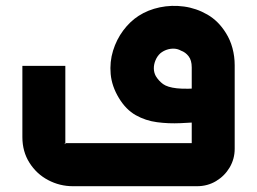

<svg xmlns="http://www.w3.org/2000/svg" viewBox="-20 -434 874 653"><path d="M228 199.3Q183.1 199.3 143.6 178.4Q104.2 157.6 80.2 119.5Q56.1 81.5 56.1 32.1V-209.9H202.2V52.3Q198.6 55.9 199.2 56.2Q199.7 56.5 204.2 52.9H649.3Q644.9 57.3 640.7 61.5Q636.5 65.7 632.1 70.1V-204.7Q632.1 -229 621.5 -242.6Q611 -256.3 595.6 -261.7Q584.8 -267.9 572.1 -268.5Q559.5 -269 547.3 -264.9Q535.1 -260.8 525.3 -252.7Q514.8 -243.2 508.9 -229.1Q503 -215 503.2 -201.1Q503.4 -187.1 509.9 -175.2Q519.7 -159 534.6 -148.1Q549.6 -137.2 581.4 -133.7Q613.3 -130.2 671.8 -134.9V-19.3Q634.5 -17.1 593.8 -15.1Q553 -13.2 514.1 -18.4Q475.2 -23.5 441.7 -42.3Q408.2 -61.2 384.4 -100.6Q360.1 -140.8 356.4 -182.2Q352.7 -223.5 364.5 -261.7Q376.3 -299.8 399.2 -330.5Q422.2 -361.2 451.3 -380Q483.3 -400.7 523.6 -409.1Q563.8 -417.5 605.7 -411.8Q647.6 -406.1 685.2 -384.5Q722.8 -362.9 748.2 -321.9Q763 -298.6 770.6 -270.4Q778.2 -242.2 778.2 -211.9V72.1Q778.2 106.2 761.2 135.3Q744.1 164.3 715 181.8Q685.9 199.3 650 199.3Z"/></svg>

Font: Mada
Style: Regular
Weight: 400
Designer: Khaled Hosny
Version: Version 1.5